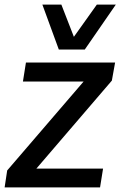

<svg xmlns="http://www.w3.org/2000/svg" viewBox="-24 -809 520 829"><path d="M-4 0 7 -73 337 -457H75L88 -539H473L459 -461L133 -81H421L408 0ZM476 -789 342 -595H230L159 -789H241L295 -650L394 -789Z"/></svg>

Font: Georama Medium
Style: Italic
Weight: 500
Italic angle: -9°
Designer: Jean-Baptiste Levee
Foundry: Production Type
Version: Version 1.000